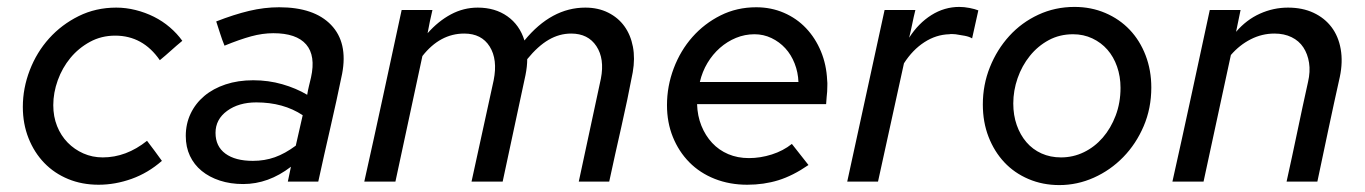

<svg xmlns="http://www.w3.org/2000/svg" viewBox="-20 -525 3947 555"><path d="M277 -70Q345 -70 405 -118Q416 -104 426.5 -89.5Q437 -75 448 -60Q408 -25 360.5 -8Q313 9 265 9Q217 9 177 -7.5Q137 -24 108 -54Q79 -84 62.5 -125.5Q46 -167 46 -216Q46 -270 66 -322Q86 -374 122 -414Q158 -454 207.5 -478.5Q257 -503 316 -503Q344 -503 372 -496Q400 -489 425 -476.5Q450 -464 471 -446Q492 -428 507 -407Q490 -393 474.5 -379Q459 -365 442 -351Q393 -422 313 -422Q273 -422 240 -404Q207 -386 183.5 -357.5Q160 -329 147 -293Q134 -257 134 -221Q134 -188 145 -160.5Q156 -133 175.5 -113Q195 -93 221 -81.5Q247 -70 277 -70Z M683 7Q646 7 615.5 -3Q585 -13 563 -31Q541 -49 529 -74.5Q517 -100 517 -132Q517 -167 531 -196.5Q545 -226 570.5 -247.5Q596 -269 632 -281Q668 -293 712 -293Q756 -293 796 -281.5Q836 -270 868 -251Q870 -264 873 -276Q876 -288 879 -301Q893 -364 865 -396.5Q837 -429 770 -429Q739 -429 706 -420Q673 -411 629 -393Q622 -410 616.5 -427.5Q611 -445 605 -463Q656 -483 700 -493.5Q744 -504 787 -504Q888 -504 937 -453Q986 -402 969 -312Q953 -234 935 -156Q917 -78 900 0H812Q814 -11 816.5 -21.5Q819 -32 821 -43Q756 7 683 7ZM603 -141Q603 -102 631.5 -81Q660 -60 711 -60Q745 -60 774.5 -70.5Q804 -81 835 -104L855 -192Q799 -229 721 -229Q670 -229 636.5 -204.5Q603 -180 603 -141Z M1033 0Q1061 -125 1087.5 -248Q1114 -371 1141 -496H1230Q1226 -479 1222.5 -462.5Q1219 -446 1216 -429Q1247 -464 1283.5 -483.5Q1320 -503 1361 -503Q1411 -503 1446.5 -478Q1482 -453 1496 -408Q1574 -503 1672 -503Q1709 -503 1738 -488.5Q1767 -474 1785 -449Q1803 -424 1809.5 -390Q1816 -356 1809 -316Q1794 -237 1776 -158Q1758 -79 1741 0H1653Q1669 -75 1685 -149Q1701 -223 1717 -298Q1728 -355 1704 -391.5Q1680 -428 1631 -428Q1597 -428 1566 -410Q1535 -392 1504 -354Q1504 -333 1499 -308Q1482 -230 1466 -154Q1450 -78 1433 0H1343Q1359 -74 1375 -146.5Q1391 -219 1407 -293Q1419 -353 1395.5 -390.5Q1372 -428 1322 -428Q1252 -428 1201 -363L1123 0Z M2317 -48Q2272 -17 2230 -4Q2188 9 2140 9Q2089 9 2046 -8Q2003 -25 1972.5 -56Q1942 -87 1925 -129Q1908 -171 1908 -221Q1908 -276 1927.5 -327.5Q1947 -379 1981.5 -418Q2016 -457 2063 -480.5Q2110 -504 2166 -504Q2209 -504 2246 -488Q2283 -472 2310 -443.5Q2337 -415 2353 -376.5Q2369 -338 2371 -293Q2372 -285 2371.5 -276.5Q2371 -268 2371 -260Q2370 -252 2369.5 -244Q2369 -236 2368 -224H1995Q1996 -190 2007.5 -161.5Q2019 -133 2038.5 -112Q2058 -91 2085 -79.5Q2112 -68 2145 -68Q2178 -68 2211 -78.5Q2244 -89 2269 -109Q2281 -94 2293 -78.5Q2305 -63 2317 -48ZM2161 -426Q2133 -426 2107.5 -415.5Q2082 -405 2061 -386.5Q2040 -368 2025 -343Q2010 -318 2003 -288H2288Q2287 -316 2277 -341.5Q2267 -367 2250 -385.5Q2233 -404 2210 -415Q2187 -426 2161 -426Z M2429 0Q2456 -125 2483 -248Q2510 -371 2537 -496H2626Q2621 -476 2617 -456Q2613 -436 2608 -416Q2635 -458 2672.5 -481.5Q2710 -505 2753 -505Q2767 -505 2782.5 -502Q2798 -499 2808 -495L2790 -414Q2782 -419 2769 -421.5Q2756 -424 2742 -426Q2737 -426 2733 -426.5Q2729 -427 2724 -426Q2686 -425 2652 -403Q2618 -381 2593 -342L2518 0Z M2821 -223Q2821 -280 2841.5 -331Q2862 -382 2897.5 -421Q2933 -460 2981.5 -482.5Q3030 -505 3086 -505Q3134 -505 3175 -487.5Q3216 -470 3245.5 -439Q3275 -408 3291.5 -365Q3308 -322 3308 -272Q3308 -212 3286 -160.5Q3264 -109 3227 -71Q3190 -33 3142 -11.5Q3094 10 3042 10Q2994 10 2953 -7.5Q2912 -25 2883 -56Q2854 -87 2837.5 -129.5Q2821 -172 2821 -223ZM3047 -70Q3082 -70 3113 -85Q3144 -100 3167.5 -127Q3191 -154 3205 -191Q3219 -228 3219 -271Q3219 -304 3209 -332.5Q3199 -361 3181 -381.5Q3163 -402 3137.5 -414Q3112 -426 3082 -426Q3043 -426 3011.5 -409Q2980 -392 2957 -363.5Q2934 -335 2921.5 -299Q2909 -263 2909 -226Q2909 -192 2919 -163.5Q2929 -135 2947 -114Q2965 -93 2990.5 -81.5Q3016 -70 3047 -70Z M3369 0Q3397 -125 3423.5 -248Q3450 -371 3477 -496H3566Q3563 -480 3559.5 -464.5Q3556 -449 3553 -433Q3583 -468 3622 -485.5Q3661 -503 3703 -503Q3745 -503 3777 -488Q3809 -473 3829 -446.5Q3849 -420 3855.5 -383Q3862 -346 3853 -303Q3836 -227 3820 -151.5Q3804 -76 3788 0H3699Q3715 -72 3730 -144Q3745 -216 3761 -288Q3768 -318 3764 -343.5Q3760 -369 3747.5 -388Q3735 -407 3713.5 -417.5Q3692 -428 3664 -428Q3628 -428 3595.5 -411.5Q3563 -395 3538 -366Q3518 -274 3498.5 -183Q3479 -92 3459 0Z"/></svg>

Font: Rosa Sans
Style: Italic
Weight: 400
Italic angle: -12°
Designer: Pentagram / MCKL
Foundry: Pentagram / MCKL
Version: Version 1.005;September 16, 2019;FontCreator 11.5.0.2425 64-